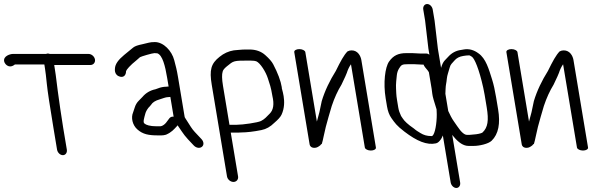

<svg xmlns="http://www.w3.org/2000/svg" viewBox="-52 -733 2991 954"><path d="M280.1 10.5 261.8 -99C251.1 -163.2 243 -224.7 234.9 -281.8C229.2 -322.3 227.2 -349.4 220.9 -387.3C219.4 -396.2 218.4 -402.5 217.4 -410H397C412.1 -410 422.4 -422.5 419.9 -437.5C417.4 -452.5 402.9 -465 387.9 -465H195.4C192 -466.2 189.1 -467 186 -467C182.7 -467 180 -466.4 177 -465H12.1C-0.8 -465 -36.4 -455 -31.4 -428.3C-30.5 -423.5 -28 -418.7 -24.4 -414.6C-2.7 -390 20.4 -411.8 22 -412.7H168.4C169.1 -407.6 170.5 -398.3 171.9 -389.9C174.2 -376.3 177.1 -351.5 180.7 -316C184.4 -279.6 195.2 -207.8 213.2 -99.7L231.5 10.5C234 25.5 247.1 38 260.4 38C273.7 38 282.6 25.5 280.1 10.5Z M790.5 -146.3 790.3 -146.1 783.8 -137.5 783.6 -137.2C768.7 -114.2 754.4 -105.5 742.6 -105.5H725.8C692.5 -105.5 673.1 -112.4 665.9 -119.2L665.6 -119.5L665.2 -119.8C657.7 -126.2 663.9 -145.8 670.3 -169.1C672.5 -177.2 677 -186.3 685.6 -197.6C689.5 -201.5 695 -207.4 698.6 -212.2L698.9 -212.6L699.2 -213C705.7 -223.7 719.4 -233.1 741.8 -239.4C755.6 -243.2 770.5 -250.5 783.8 -250.5H784.3L794.4 -251.4L810.7 -153.3C803.4 -154.3 795.6 -152.1 790.5 -146.3ZM832.9 -106.7C865.5 -59.7 860.8 -62.4 910 -11C923.1 3.3 941.5 5 951.6 -3.9C961.8 -12.2 961.6 -28.7 948.8 -42.2C933.3 -58.4 929.7 -62.7 915.8 -77.3C902 -91.7 890.4 -111.8 877.8 -131.5L867.7 -147.3C866.4 -149.3 865.6 -151.2 865.3 -153.3L832.7 -348.9C825.9 -389.9 822.1 -401.4 813.8 -433.7C801.7 -480.6 760.5 -524 717.3 -524C690.3 -524 685.4 -519.5 654.7 -513.1C633.5 -508.7 619.1 -504.2 609.7 -496.7C595 -484.9 579.6 -471.9 564.5 -459.6C536.5 -436.2 519.8 -414.9 519 -391.4C518.1 -382 519 -370.3 527.8 -361.2C532.7 -356.2 538.8 -353.3 544.7 -351.9C564.8 -347 574.4 -362.3 574.3 -379.3C576.5 -387 593.5 -407.6 627.6 -434.8C635.1 -441 639.7 -445.1 643.7 -448.9C649.7 -452.7 705.1 -469 715.2 -469C722.8 -469 728.7 -468.6 729.7 -468.1L730.2 -467.9C755.4 -458.3 768.6 -406.1 778.4 -347.1L785.8 -303.1C785.8 -303.1 784 -303 783.3 -303L772.9 -302.1C760.2 -302 745.4 -299 732.6 -293.8L720.3 -289.4C695.4 -284.5 672.5 -271.4 655.7 -251.2C652 -247.1 646 -240.9 637.7 -232.8C628.1 -223.4 621.3 -211.8 617.3 -198.4C613.7 -186.5 611 -178.3 609.4 -174.7C597.9 -148.4 605.9 -112.1 630 -90.4C657.5 -65.4 687.6 -60.3 732.4 -60.3H750.6C757.8 -60.3 765 -61.4 772.3 -63.6L772.9 -63.7L773.5 -64C801 -76 811.9 -90 826.1 -105L826.6 -105.5L830.3 -110.4C831.2 -109.1 832 -107.9 832.9 -106.7Z M1056 -306.5C1050.2 -341.1 1050.3 -364.6 1054.1 -375.9L1054.3 -376.7L1054.5 -377.5C1055.3 -382.7 1061 -391.8 1074.1 -402.5C1110.3 -431.9 1106.1 -432 1191 -432C1206.8 -432 1217.6 -430.1 1221.1 -428.6C1241.1 -420.2 1268.3 -376.8 1279 -343.6C1288.8 -312.9 1293.7 -302.2 1301.2 -257.5L1301.2 -257.1L1301.3 -256.6C1311.4 -214.4 1306 -186.3 1288.3 -168.5C1272.9 -152.9 1262.8 -140.7 1244.8 -131.8C1228.9 -123.8 1154.4 -113 1123.7 -113H1091.7C1090.5 -113 1089.3 -112.9 1088.2 -112.8ZM1098.2 -74H1130.2C1135.9 -74 1140.7 -74.2 1146.8 -74.9C1174 -75 1208.8 -79 1246.9 -86.7C1270.8 -91.5 1291.3 -103.1 1311.1 -122.8C1328.8 -138 1341.3 -151.2 1346.9 -163.2C1377.4 -228.6 1343.6 -298.2 1348.4 -298.2C1342.8 -331.9 1328.3 -370.3 1305.5 -413.7C1298.3 -427.4 1285.4 -441.8 1267.2 -458.2C1246.1 -477.9 1218.7 -487 1187.6 -487H1168C1158.3 -487 1146.3 -486.3 1131.9 -484.9L1110.2 -482.9L1109.9 -482.9C1083.7 -478.7 1059.9 -467.8 1039.1 -450.8C996.3 -417.1 987.8 -385.6 1000 -312.3L1075.9 143.5C1078.4 158.5 1092.9 171 1108 171C1123 171 1133.4 158.5 1130.9 143.5L1094.6 -74.2C1095.8 -74 1097 -74 1098.2 -74Z M1410.1 -474 1486.5 -15C1487.6 -8.5 1493.5 1.9 1511.4 1.6C1522.4 1.3 1530.4 -4 1539.3 -11C1541 -13.1 1542.3 -14.8 1543.3 -16C1543.3 -16 1544.9 -17.6 1544.9 -17.6C1544.9 -17.6 1546.4 -16 1546.4 -16C1550 -27.5 1553.2 -40.5 1556 -55C1562.2 -86.5 1570.6 -118.3 1580.3 -151.6L1596.4 -206.6C1609.7 -246.5 1625.9 -281.9 1644.8 -312.6C1661.5 -346.7 1669.7 -366.3 1672.2 -373.1L1672.3 -373.4L1672.3 -374.1C1677.5 -389.4 1683.4 -401.4 1691.9 -413.6L1760.8 0C1762.2 8.2 1775.8 15 1790.8 15C1805.8 15 1817.2 8.2 1815.8 0L1743.4 -435C1740.2 -454 1726.4 -482.7 1695.1 -482.7C1687.9 -482.7 1680.9 -481 1675.8 -478C1675.8 -478 1675.4 -477.7 1675.4 -477.7C1675.4 -477.7 1675 -478 1675 -478C1656.5 -459.2 1639.9 -428.2 1616.6 -380.6C1586.6 -332.8 1562.1 -282.3 1546.6 -230.5L1535 -175.5C1530.5 -159.3 1526.5 -144.4 1522.5 -129L1465.1 -474C1463.7 -482.2 1450.1 -489 1435.1 -489C1420 -489 1408.7 -482.2 1410.1 -474Z M2036.8 -467 1997.2 -469H1967C1927.7 -469 1902.9 -457.9 1881.1 -427.1C1861.3 -399 1851.6 -320.9 1864.3 -244.2L1871 -203.9C1874.9 -180.9 1881.9 -161.4 1893.2 -145.7C1910.1 -122.3 1918 -109.2 1957.5 -79C2019.3 -31.7 2069.6 -10.7 2114.2 -20.7C2123.8 -22.8 2131.2 -30.5 2139 -41.3L2139.2 -41.6L2139.4 -41.9C2143 -47.7 2145.2 -52 2148.4 -59.9L2187.3 173.5C2189.8 188.5 2202.5 201 2215.4 201C2228.3 201 2236.9 188.5 2234.3 173.5L2195 -62.7C2196.4 -60.9 2200.7 -55.6 2203.3 -52.7C2226.3 -24.7 2251.1 -8 2275.5 -8H2303C2328.6 -8 2374.4 -17.7 2390.8 -33.7C2425 -66.7 2434.7 -119.8 2423 -189.6L2413.2 -248.4C2407.3 -284.2 2400.7 -313.7 2393.3 -337.3C2376.9 -389.6 2362.3 -442.4 2325.3 -468C2303.2 -484.7 2278.3 -491.7 2253 -487.3C2248.2 -486.4 2243.4 -485.5 2239.4 -484.9C2214 -481.9 2191.8 -469.9 2173.9 -449.7C2170.2 -445.6 2165.1 -440.2 2158.8 -433.8C2150.8 -425.7 2145.1 -414.1 2140.3 -398.3L2139.6 -395.5L2123.8 -490.1L2107.4 -630.1L2098.1 -685.5C2095.7 -699.9 2083.9 -713 2070.5 -713C2057.7 -713 2048.5 -701.1 2051.1 -685.5L2060.2 -630.9L2076.5 -491.9L2081.6 -461.3C2077.3 -464.4 2072 -467 2066.5 -467ZM2052.6 -412C2053.5 -409.1 2057.1 -402 2060.5 -398.3C2071.8 -385.8 2078.1 -376.4 2079 -374.1L2092.8 -291.5C2093.7 -286 2094.8 -277.8 2095.9 -267.3C2097.4 -253.6 2104.1 -230.6 2117.2 -189.7C2117.2 -188.5 2117.4 -182.9 2117.7 -178.5C2120.1 -141.5 2113.3 -82.3 2100.8 -63.1C2096.7 -56.9 2093.7 -56.4 2091.3 -56.8L2090.4 -57H2089.5C2070 -57 2052.8 -62 2037.4 -71.7C2023.1 -80.7 2017.9 -82.9 2004.2 -94.7L2003.7 -95.1L2003.2 -95.4C1975.1 -114.6 1957.6 -131.2 1950 -143.2C1947.1 -147.9 1945.4 -150.3 1940.9 -156.6C1934 -170.8 1929.2 -184.7 1927.1 -197.5L1920.8 -235.5C1918.6 -248.4 1917.4 -259.9 1916.9 -269.9C1915.3 -310.7 1914 -305.6 1919.7 -359.2C1921.1 -372 1924.8 -383.1 1930.8 -392.8C1942.2 -411.3 1946.1 -414 1976.2 -414H2005.9L2045.5 -412ZM2267.7 -63C2256.8 -63 2240.8 -74.1 2219.7 -106.2C2214.9 -113.5 2209.4 -121.5 2203 -130.3C2193.1 -143.9 2183.3 -163.8 2175.2 -181.5L2161 -267C2161.1 -270 2161.4 -278.3 2161.9 -290.2C2162.7 -313.6 2166.3 -319.3 2168.2 -342C2169.6 -359.2 2177 -376.7 2182.4 -397.3C2186.9 -414.8 2194.3 -417.7 2205.9 -432C2216.1 -444.3 2230.6 -452.1 2250.3 -455.1L2264.5 -457.1C2269.2 -457.7 2274.1 -458 2279.3 -458C2280.2 -458 2284.8 -456.9 2293.1 -450.8C2305.7 -442 2328.1 -391.7 2349.2 -296.8C2351.8 -285 2354.1 -273.3 2356.1 -261.5L2366.4 -199.5C2377.2 -134.2 2372 -99.5 2345.3 -74.5C2343.3 -72.6 2331.8 -68.2 2313.6 -65.9L2282.2 -63Z M2464.1 -474 2540.5 -15C2541.6 -8.5 2547.5 1.9 2565.4 1.6C2576.4 1.3 2584.4 -4 2593.3 -11C2595 -13.1 2596.3 -14.8 2597.3 -16C2597.3 -16 2598.9 -17.6 2598.9 -17.6C2598.9 -17.6 2600.4 -16 2600.4 -16C2604 -27.5 2607.2 -40.5 2610 -55C2616.2 -86.5 2624.6 -118.3 2634.3 -151.6L2650.4 -206.6C2663.7 -246.5 2679.9 -281.9 2698.8 -312.6C2715.5 -346.7 2723.7 -366.3 2726.2 -373.1L2726.3 -373.4L2726.3 -374.1C2731.5 -389.4 2737.4 -401.4 2745.9 -413.6L2814.8 0C2816.2 8.2 2829.8 15 2844.8 15C2859.8 15 2871.2 8.2 2869.8 0L2797.4 -435C2794.2 -454 2780.4 -482.7 2749.1 -482.7C2741.9 -482.7 2734.9 -481 2729.8 -478C2729.8 -478 2729.4 -477.7 2729.4 -477.7C2729.4 -477.7 2729 -478 2729 -478C2710.5 -459.2 2693.9 -428.2 2670.6 -380.6C2640.6 -332.8 2616.1 -282.3 2600.6 -230.5L2589 -175.5C2584.5 -159.3 2580.5 -144.4 2576.5 -129L2519.1 -474C2517.7 -482.2 2504.1 -489 2489.1 -489C2474 -489 2462.7 -482.2 2464.1 -474Z"/></svg>

Font: MewTooHand
Style: BdCondLta
Weight: 400
Designer: Mew Too, Robert Jablonski
Version: Version 0.77